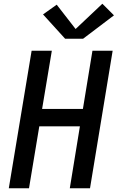

<svg xmlns="http://www.w3.org/2000/svg" viewBox="-20 -1006 640 1026"><path d="M27 0 149 -735H257L205 -424H423L474 -735H582L461 0H353L407 -331H190L135 0ZM424 -799H328L210 -929L283 -981L384 -851L527 -986L589 -924Z"/></svg>

Font: Iosevka SS04 SmBd Ex Obl
Style: Regular
Weight: 600
Width: 7
Italic angle: -9°
Monospace: yes
Designer: Belleve Invis
Foundry: Belleve Invis
Version: Version 19.0.0; ttfautohint (v1.8.4)